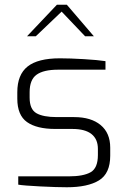

<svg xmlns="http://www.w3.org/2000/svg" viewBox="-20 -784 538 810"><path d="M57 -5V-40H270Q332 -40 362.5 -57.5Q393 -75 393 -130V-156Q393 -197 366 -218.5Q339 -240 285 -240H213Q135 -240 94 -269Q53 -298 53 -368V-395Q53 -469 96.5 -503.5Q140 -538 233 -538Q275 -538 334 -534.5Q393 -531 425 -526V-490H225Q164 -490 134.5 -469Q105 -448 105 -395V-372Q105 -323 133.5 -306.5Q162 -290 220 -290H293Q364 -290 404.5 -256.5Q445 -223 445 -161V-127Q445 -52 397.5 -23Q350 6 262 6Q221 6 150.5 2.5Q80 -1 57 -5ZM220 -764H262L376 -631H339L240 -735L131 -631H94Z"/></svg>

Font: Exo Light
Style: Regular
Weight: 300
Designer: Natanael Gama
Foundry: Natanael Gama
Version: Version 1.500; ttfautohint (v1.6)